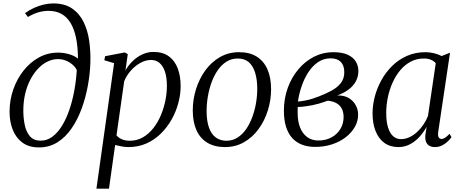

<svg xmlns="http://www.w3.org/2000/svg" viewBox="-20 -851 2700 1124"><path d="M207.5 12Q150.5 12 112.5 -15.2Q74.5 -42.5 55.2 -90Q36 -137.5 36 -197Q36 -265 57.8 -327.2Q79.5 -389.5 118.2 -438.2Q157 -487 208.5 -515Q260 -543 319.5 -543Q352 -543 384.2 -533.8Q416.5 -524.5 436.5 -508Q436 -577.5 425 -629.8Q414 -682 392.8 -717Q371.5 -752 339.5 -769.8Q307.5 -787.5 264.5 -787.5Q234.5 -787.5 204.5 -778.8Q174.5 -770 143.5 -751.5L126.5 -774Q151 -792 179.2 -804.8Q207.5 -817.5 236 -824.2Q264.5 -831 291.5 -831Q359 -831 402.2 -801.2Q445.5 -771.5 469.8 -721.5Q494 -671.5 502.5 -609.8Q511 -548 509 -484.5Q507 -418.5 494.2 -349Q481.5 -279.5 458 -215.2Q434.5 -151 399.2 -99.5Q364 -48 316.2 -18Q268.5 12 207.5 12ZM218 -27.5Q255.5 -27.5 287 -51Q318.5 -74.5 343.5 -115.5Q368.5 -156.5 386.5 -209.5Q404.5 -262.5 415.2 -322Q426 -381.5 429.5 -441Q421 -458.5 404.2 -473Q387.5 -487.5 365.8 -496.2Q344 -505 319.5 -505Q287.5 -505 257.5 -490.2Q227.5 -475.5 201.8 -448Q176 -420.5 156.8 -383Q137.5 -345.5 127 -300Q116.5 -254.5 116.5 -203.5Q116.5 -160.5 124.8 -120Q133 -79.5 155 -53.5Q177 -27.5 218 -27.5Z M544.5 253.5 648 -481 590.5 -498.5 595.5 -522 710.5 -544 728 -534 714.5 -438.5Q731.5 -469 756.8 -493.5Q782 -518 813.2 -532.5Q844.5 -547 878.5 -547Q933.5 -547 968.5 -521.2Q1003.5 -495.5 1020.5 -450.5Q1037.5 -405.5 1037.5 -346.5Q1037.5 -299 1024.2 -248.8Q1011 -198.5 985.2 -152.5Q959.5 -106.5 922.5 -69.8Q885.5 -33 837.8 -11.5Q790 10 732.5 10Q713 10 692.5 6.2Q672 2.5 654 -2L618 253.5ZM662 -58.5Q675 -43.5 694.5 -35.2Q714 -27 739.5 -27Q782 -27 816.5 -47Q851 -67 877.2 -100.2Q903.5 -133.5 921.2 -175.2Q939 -217 948 -261.8Q957 -306.5 957 -348Q957 -397 946 -430.8Q935 -464.5 914.2 -482.2Q893.5 -500 864.5 -500Q832.5 -500 801.2 -482.5Q770 -465 745 -436.5Q720 -408 707 -375Z M1379.5 -545.5Q1441 -545.5 1482.5 -519.8Q1524 -494 1545.5 -445.5Q1567 -397 1567 -328.5Q1567 -265.5 1548.2 -205.2Q1529.5 -145 1494.2 -96.2Q1459 -47.5 1409 -18.8Q1359 10 1297 10Q1236 10 1193.8 -15.5Q1151.5 -41 1130 -89Q1108.5 -137 1108.5 -204.5Q1108.5 -268.5 1127.5 -329.2Q1146.5 -390 1182 -439Q1217.5 -488 1267.8 -516.8Q1318 -545.5 1379.5 -545.5ZM1372 -508.5Q1335 -508.5 1305.8 -490Q1276.5 -471.5 1254.8 -440Q1233 -408.5 1218.5 -368.8Q1204 -329 1196.8 -285.8Q1189.5 -242.5 1189.5 -201Q1189.5 -142.5 1203.5 -103.8Q1217.5 -65 1243.5 -46Q1269.5 -27 1305.5 -27Q1341.5 -27 1370.5 -45.5Q1399.5 -64 1421 -95.2Q1442.5 -126.5 1457 -165.8Q1471.5 -205 1478.8 -247.8Q1486 -290.5 1486 -331.5Q1486 -383.5 1474.2 -423.2Q1462.5 -463 1437.8 -485.8Q1413 -508.5 1372 -508.5Z M1825.5 9Q1782 9 1748 -4Q1714 -17 1690.2 -43.5Q1666.5 -70 1654.2 -109.8Q1642 -149.5 1642 -203Q1642 -275 1664.8 -337Q1687.5 -399 1727.2 -446Q1767 -493 1819 -519.2Q1871 -545.5 1930 -545.5Q1984.5 -545.5 2016.8 -530Q2049 -514.5 2063.5 -489.8Q2078 -465 2078 -435.5Q2078 -402 2062.8 -374.2Q2047.5 -346.5 2019.5 -326Q1991.5 -305.5 1954.5 -292.5Q1995 -293 2021.8 -277Q2048.5 -261 2062.5 -235Q2076.5 -209 2076.5 -179.5Q2076.5 -141.5 2057.2 -107.8Q2038 -74 2003.8 -47.5Q1969.5 -21 1923.8 -6Q1878 9 1825.5 9ZM1844 -28.5Q1887.5 -28.5 1920.8 -46.8Q1954 -65 1972.8 -96.2Q1991.5 -127.5 1991.5 -166Q1991.5 -192.5 1981.8 -213Q1972 -233.5 1951.2 -246Q1930.5 -258.5 1898 -261.5Q1890.5 -259 1877.5 -254.2Q1864.5 -249.5 1847.2 -244.5Q1830 -239.5 1808.5 -235Q1791.5 -232 1770.2 -228.8Q1749 -225.5 1723 -224.5Q1722.5 -215.5 1722.5 -207.5Q1722.5 -199.5 1722.5 -188Q1722.5 -140.5 1736.8 -104.5Q1751 -68.5 1778.2 -48.5Q1805.5 -28.5 1844 -28.5ZM1724 -256.5Q1749 -259 1769.5 -263Q1790 -267 1809 -273.2Q1828 -279.5 1848 -287Q1887 -302 1920.8 -320.2Q1954.5 -338.5 1975 -364.5Q1995.5 -390.5 1995.5 -428Q1995.5 -468 1974.8 -488.8Q1954 -509.5 1916 -509.5Q1874.5 -509.5 1841.8 -487.2Q1809 -465 1785 -428Q1761 -391 1745.8 -346.2Q1730.5 -301.5 1724 -256.5Z M2545.5 -79.5Q2542 -55.5 2548.5 -46.5Q2555 -37.5 2565 -37.5Q2574.5 -37.5 2586.2 -45.2Q2598 -53 2611.5 -67.5L2623 -48.5Q2619 -41 2605.5 -27Q2592 -13 2571.5 -1.5Q2551 10 2525.5 10Q2497.5 10 2482.2 -6.8Q2467 -23.5 2470 -60L2477.5 -108.5Q2461 -78 2436.5 -50.8Q2412 -23.5 2380.8 -6.8Q2349.5 10 2312.5 10Q2264 10 2230.2 -14.5Q2196.5 -39 2178.8 -83.5Q2161 -128 2161 -188Q2161 -235.5 2174.2 -285.8Q2187.5 -336 2213.2 -382.5Q2239 -429 2276.5 -465.8Q2314 -502.5 2362.8 -524Q2411.5 -545.5 2471 -545.5Q2495 -545.5 2520.2 -539.5Q2545.5 -533.5 2565.5 -523L2614.5 -542.5ZM2531 -481Q2519.5 -494.5 2501.8 -501.5Q2484 -508.5 2461.5 -508.5Q2419 -508.5 2384.2 -490Q2349.5 -471.5 2322.8 -439.5Q2296 -407.5 2277.8 -366.2Q2259.5 -325 2250.2 -279.8Q2241 -234.5 2241 -190Q2241 -138.5 2251.8 -104.2Q2262.5 -70 2282 -53.2Q2301.5 -36.5 2326.5 -36.5Q2353.5 -36.5 2377.5 -48Q2401.5 -59.5 2422.5 -79Q2443.5 -98.5 2459.5 -122.5Q2475.5 -146.5 2485.5 -172.5Z"/></svg>

Font: Merriweather 72pt Light
Style: Italic
Weight: 300
Italic angle: -7.8°
Version: Version 2.101